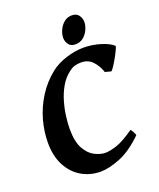

<svg xmlns="http://www.w3.org/2000/svg" viewBox="-150 -902 836 1008"><g transform="rotate(-20 268.0 -398.5)"><path d="M535.2 -581.1Q537.1 -579.1 529.8 -562.7Q522.5 -546.4 510.7 -525.1Q499 -503.9 487.3 -485.8Q475.6 -467.8 469.2 -462.4L435.1 -471.2Q424.3 -505.4 399.7 -533.2Q375 -561 335 -561Q315.4 -561 299.6 -556.6Q283.7 -552.2 264.2 -537.1Q233.4 -513.2 213.1 -477.5Q192.9 -441.9 181.2 -401.4Q169.4 -360.8 164.6 -321.8Q159.7 -282.7 159.7 -252Q159.7 -181.2 181.9 -141.8Q204.1 -102.5 235.6 -86.9Q267.1 -71.3 294.4 -71.3Q318.4 -71.3 357.2 -83.7Q396 -96.2 458 -139.6Q461.9 -136.2 469.2 -123Q476.6 -109.9 477.1 -103Q410.6 -37.6 347.2 -12.2Q283.7 13.2 237.8 13.2Q179.2 13.2 131.3 -14.6Q83.5 -42.5 55.4 -95.7Q27.3 -148.9 27.3 -224.1Q27.3 -285.6 44.9 -348.9Q62.5 -412.1 98.4 -469.2Q134.3 -526.4 189 -569.8Q224.6 -597.7 275.6 -613.8Q326.7 -629.9 372.6 -629.9Q420.4 -629.9 467.3 -615.5Q514.2 -601.1 535.2 -581.1ZM424.3 -755.9Q424.3 -735.4 414.3 -713.1Q404.3 -690.9 385.7 -675.5Q367.2 -660.2 340.8 -660.2Q314.9 -660.2 303 -677Q291 -693.8 291 -713.9Q291 -733.9 300.8 -756.1Q310.5 -778.3 329.1 -794.2Q347.7 -810.1 373.5 -810.1Q399.4 -810.1 411.9 -793Q424.3 -775.9 424.3 -755.9Z"/></g></svg>

Font: Gentium Book Plus
Style: Bold Italic
Weight: 700
Italic angle: -8°
Designer: Victor Gaultney, Annie Olsen, Iska Routamaa, Becca Hirsbrunner
Foundry: SIL International
Version: Version 6.101